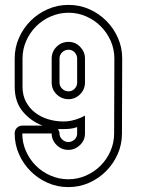

<svg xmlns="http://www.w3.org/2000/svg" viewBox="-20 -752 583 784"><path d="M259 12Q214 12 174.5 -5.5Q135 -23 105 -53Q75 -83 57.5 -122.5Q40 -162 40 -207Q40 -221 49 -230Q58 -239 71 -239H154Q106 -257 73 -296.5Q40 -336 40 -398V-513Q40 -558 57.5 -597.5Q75 -637 105 -667Q135 -697 175 -714.5Q215 -732 260 -732Q305 -732 344.5 -714.5Q384 -697 414 -667Q444 -637 461.5 -597.5Q479 -558 479 -513L478 -207Q478 -162 460.5 -122.5Q443 -83 413 -53Q383 -23 343.5 -5.5Q304 12 259 12ZM259 -20Q297 -20 331 -35Q365 -50 390.5 -75.5Q416 -101 431 -135Q446 -169 446 -207L447 -513Q447 -551 432 -585Q417 -619 391.5 -644.5Q366 -670 332 -685Q298 -700 260 -700Q222 -700 187.5 -685Q153 -670 127.5 -644.5Q102 -619 87 -585Q72 -551 72 -513V-398Q72 -363 86 -336.5Q100 -310 123.5 -292Q147 -274 177 -265Q207 -256 239 -256Q262 -256 284.5 -262.5Q307 -269 327 -280V-207Q327 -179 306.5 -159.5Q286 -140 259 -140Q231 -140 211 -160Q191 -180 191 -207H71Q71 -169 86 -135Q101 -101 126.5 -75.5Q152 -50 186.5 -35Q221 -20 259 -20ZM260 -347Q232 -347 211.5 -366.5Q191 -386 191 -415V-513Q191 -541 211 -561Q231 -581 260 -581Q288 -581 307.5 -560.5Q327 -540 327 -513V-415Q327 -387 307 -367Q287 -347 260 -347ZM260 -379Q274 -379 284.5 -389.5Q295 -400 295 -415V-513Q295 -527 285 -538Q275 -549 260 -549Q245 -549 234 -538.5Q223 -528 223 -513V-415Q223 -400 234 -389.5Q245 -379 260 -379ZM217 -225Q219 -221 221 -216.5Q223 -212 223 -207Q223 -193 234 -182.5Q245 -172 259 -172Q273 -172 284 -182Q295 -192 295 -207V-233Q281 -228 267.5 -226.5Q254 -225 239 -225Z"/></svg>

Font: Lichte PostBus
Style: Regular
Weight: 400
Designer: Peter Wiegel
Version: Version 1.001